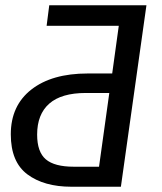

<svg xmlns="http://www.w3.org/2000/svg" viewBox="-20 -709 615 729"><path d="M439 0H251Q147 0 84 -47Q21 -94 21 -199Q21 -308 99 -369Q177 -430 313 -430H406L431 -611H157L167 -689H536ZM356 -76 395 -356H306Q213 -356 167 -315.5Q121 -275 121 -198Q121 -132 154 -104Q187 -76 260 -76Z"/></svg>

Font: FiraGO
Style: Italic
Weight: 400
Italic angle: -8°
Designer: bBox Type GmbH
Foundry: bBox Type GmbH
Version: Version 1.001